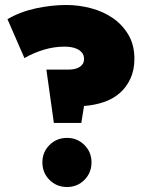

<svg xmlns="http://www.w3.org/2000/svg" viewBox="-20 -750 581 770"><path d="M249 0Q207 0 178.5 -28.5Q150 -57 150 -99Q150 -140 178.5 -168.5Q207 -197 249 -197Q290 -197 318.5 -168.5Q347 -140 347 -99Q347 -57 318.5 -28.5Q290 0 249 0ZM246 -730Q296 -730 345 -717Q394 -704 432.5 -677.5Q471 -651 495 -610.5Q519 -570 519 -514Q519 -469 503 -434.5Q487 -400 460 -376.5Q433 -353 396 -340.5Q359 -328 317 -325L306 -257H196L166 -471H257Q267 -471 277.5 -473Q288 -475 297 -480Q306 -485 311.5 -493Q317 -501 317 -514Q317 -529 309 -538.5Q301 -548 289.5 -553.5Q278 -559 264.5 -561Q251 -563 239 -563Q197 -563 155.5 -550.5Q114 -538 78 -517L10 -673Q61 -703 124 -716.5Q187 -730 246 -730Z"/></svg>

Font: Afrihost Sans Black
Style: Regular
Weight: 900
Foundry: https://www.afrihost.com
Version: Version 1.000